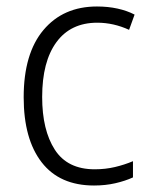

<svg xmlns="http://www.w3.org/2000/svg" viewBox="-20 -562 462 592"><path d="M270 10Q164 10 108.5 -61.5Q53 -133 53 -262Q53 -397 114 -469.5Q175 -542 279 -542Q313 -542 342.5 -535.5Q372 -529 395 -517L378 -470Q330 -492 280 -492Q198 -492 154 -432Q110 -372 110 -263Q110 -161 149 -100.5Q188 -40 272 -40Q305 -40 334.5 -47Q364 -54 390 -65V-15Q366 -4 335.5 3Q305 10 270 10Z"/></svg>

Font: Noto Sans Myanmar SemiCondensed Light
Style: Regular
Weight: 300
Width: 4
Designer: Monotype Design Team
Foundry: Monotype Imaging Inc.
Version: Version 2.107; ttfautohint (v1.8.4.7-5d5b)